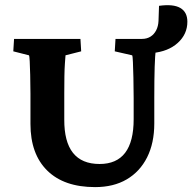

<svg xmlns="http://www.w3.org/2000/svg" viewBox="-20 -726 756 754"><path d="M353.5 8.8Q231.4 8.8 165.5 -56.2Q99.6 -121.1 99.6 -239.3V-358.4Q99.6 -398.4 98.6 -431.6Q97.7 -464.8 96.7 -485.4Q95.7 -505.9 93.8 -508.8L32.2 -524.4L35.2 -573.2H295.9L298.8 -524.4L237.3 -508.8Q236.3 -498 234.9 -477.1Q233.4 -456.1 232.9 -426.3Q232.4 -396.5 232.4 -358.4V-256.8Q231.4 -82 371.1 -82Q504.9 -82 504.9 -257.8V-340.8Q504.9 -383.8 503.9 -420.9Q502.9 -458 502 -481.9Q501 -505.9 499 -508.8L430.7 -524.4L433.6 -573.2H537.1Q556.6 -573.2 570.8 -582Q585 -590.8 593.3 -606.9Q601.6 -623 602.5 -644.5L604.5 -703.1Q660.2 -710.9 688 -694.8Q715.8 -678.7 715.8 -640.6Q715.8 -591.8 678.2 -557.6Q640.6 -523.4 577.1 -517.6L591.8 -532.2Q588.9 -508.8 587.4 -462.9Q585.9 -417 585.9 -340.8V-241.2Q585.9 -164.1 557.6 -107.9Q529.3 -51.8 477.5 -21.5Q425.8 8.8 353.5 8.8Z"/></svg>

Font: Crimson Pro
Style: Bold
Weight: 700
Designer: Jacques Le Bailly
Foundry: Baron von Fonthausen
Version: Version 1.003